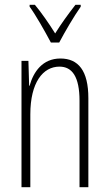

<svg xmlns="http://www.w3.org/2000/svg" viewBox="-20 -784 458 804"><path d="M193 -606H228C253 -653 288 -713 318 -756V-764H296C262 -720 238 -687 211 -644C185 -686 152 -733 126 -764H104V-756C129 -722 167 -655 193 -606ZM233 -539C158 -539 120 -483 104 -425H102L99 -529H70V0H107V-305C107 -439 160 -505 229 -505C282 -505 313 -463 313 -362V0H350V-373C350 -488 308 -539 233 -539Z"/></svg>

Font: Noto Sans Ethiopic ExtraCondensed ExtraLight
Style: Regular
Weight: 200
Width: 2
Designer: Monotype Design Team
Foundry: Monotype Imaging Inc.
Version: Version 2.102